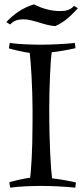

<svg xmlns="http://www.w3.org/2000/svg" viewBox="-20 -857 379 885"><path d="M218 -616C248 -619 299 -628 328 -635L325 -659C279 -654 215 -651 169 -651C129 -651 65 -653 25 -659L21 -634C43 -627 94 -616 117 -613C122 -576 130 -449 130 -355V-296C130 -158 123 -68 119 -38C96 -35 45 -24 23 -17L27 8C67 2 131 0 171 0C217 0 281 3 327 8L330 -16C301 -23 250 -32 220 -35C215 -72 207 -185 207 -355C207 -456 213 -582 218 -616ZM27 -744C43 -763 65 -768 90 -768C132 -768 193 -737 235 -737C277 -755 308 -785 339 -819L321 -830C304 -810 282 -806 256 -806C215 -806 173 -818 137 -837C86 -822 43 -792 9 -755Z"/></svg>

Font: Almendra
Style: Regular
Weight: 400
Designer: Ana Sanfelippo
Foundry: Ana Sanfelippo
Version: Version 1.003